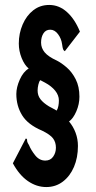

<svg xmlns="http://www.w3.org/2000/svg" viewBox="-20 -698 390 776"><path d="M167 58Q128 58 93 34Q58 10 32 -38L84 -138Q90 -138 89.5 -131Q89 -124 97 -112Q105 -92 122 -70.5Q139 -49 163 -49Q184 -49 195 -65Q206 -81 206 -101Q206 -123 194.5 -138.5Q183 -154 150 -170Q93 -194 69.5 -232Q46 -270 46 -318Q46 -345 60 -376.5Q74 -408 96 -421Q79 -435 67.5 -463.5Q56 -492 56 -522Q56 -563 71.5 -599Q87 -635 114.5 -656.5Q142 -678 179 -678Q219 -678 251 -649Q283 -620 303 -570L242 -491Q237 -494 235 -499Q233 -504 231 -519Q228 -542 214.5 -560Q201 -578 183 -578Q165 -578 155.5 -563Q146 -548 146 -526Q146 -504 160.5 -486.5Q175 -469 210 -453Q228 -444 249.5 -425.5Q271 -407 286 -377.5Q301 -348 301 -307Q301 -277 288.5 -248Q276 -219 259 -207Q276 -187 285.5 -161.5Q295 -136 295 -108Q295 -61 279 -23.5Q263 14 234 36Q205 58 167 58ZM209 -251Q214 -259 216 -270Q218 -281 218 -292Q218 -313 203 -331.5Q188 -350 162 -364L143 -374Q138 -369 135 -356Q132 -343 132 -332Q132 -312 143.5 -297Q155 -282 178 -268Q185 -264 193 -260Q201 -256 209 -251Z"/></svg>

Font: Inconsolata ExtraCondensed ExtraBold
Style: Regular
Weight: 800
Width: 2
Monospace: yes
Designer: Raph Levien, Cyreal, Brenton Simpson
Foundry: Raph Levien, Cyreal, Google
Version: Version 3.001; ttfautohint (v1.8.2.53-6de2)